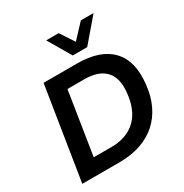

<svg xmlns="http://www.w3.org/2000/svg" viewBox="-209 -1103 1215 1267"><g transform="rotate(-30 399.0 -469.5)"><path d="M53 0 165 -705H420Q596 -705 680 -616.5Q764 -528 745 -360Q737 -276 705.5 -209Q674 -142 622 -95.5Q570 -49 498 -24.5Q426 0 334 0ZM206 -114H341Q401 -114 448 -131.5Q495 -149 528.5 -181.5Q562 -214 582 -261.5Q602 -309 608 -369Q621 -480 569.5 -535.5Q518 -591 408 -591H281ZM422 -765 320 -939H415L485 -833L584 -939H681L532 -765Z"/></g></svg>

Font: Nunito Sans 8pt
Style: Bold Italic
Weight: 700
Italic angle: -9°
Version: Version 3.101;gftools[0.9.27]